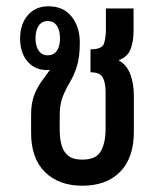

<svg xmlns="http://www.w3.org/2000/svg" viewBox="-20 -580 506 611"><path d="M242 11Q167 11 123 -32.5Q79 -76 79 -157V-215Q79 -253 89.5 -279Q100 -305 114 -323.5Q128 -342 139 -358Q135 -357 130 -357Q91 -357 67.5 -384.5Q44 -412 44 -458Q44 -503 68.5 -531.5Q93 -560 134 -560Q182 -560 208 -527Q234 -494 234 -445Q234 -398 224.5 -368.5Q215 -339 202 -317.5Q189 -296 179.5 -272Q170 -248 170 -211V-166Q170 -141 175.5 -119.5Q181 -98 196.5 -85Q212 -72 242 -72Q286 -72 301 -99Q316 -126 316 -169V-286Q316 -317 307 -333.5Q298 -350 268 -350V-423Q304 -423 310.5 -440.5Q317 -458 317 -487V-553H405V-481Q405 -448 395.5 -423.5Q386 -399 359 -389V-387Q384 -373 395 -343Q406 -313 406 -274V-161Q406 -78 362.5 -33.5Q319 11 242 11ZM132 -404Q151 -404 161 -418.5Q171 -433 171 -458Q171 -483 161 -498Q151 -513 132 -513Q113 -513 103 -498Q93 -483 93 -458Q93 -434 103 -419Q113 -404 132 -404Z"/></svg>

Font: Noto Sans Thai Looped ExtraCondensed Medium
Style: Regular
Weight: 500
Width: 2
Designer: Sasikarn Vongin, Ben Mitchell
Foundry: The Fontpad Ltd
Version: Version 1.001; ttfautohint (v1.8.4.7-5d5b)